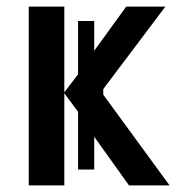

<svg xmlns="http://www.w3.org/2000/svg" viewBox="-20 -560 534 580"><path d="M66.9 0V-540H174.3V-281.2L215.8 -335.4V-496.6H264.6V-406.7L361.3 -540H479.5L292 -291V-273.9L492.2 0H369.6L264.6 -147V-47.9H215.8V-222.2L174.3 -278.3V0Z"/></svg>

Font: Open Sans
Style: Regular
Weight: 600
Width: 3
Foundry: Ascender Corporation
Version: Version 1.000